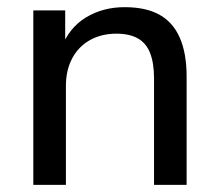

<svg xmlns="http://www.w3.org/2000/svg" viewBox="-20 -516 612 536"><path d="M73 0V-487H162V-381H151Q172 -438 219.5 -467Q267 -496 328 -496Q387 -496 425 -475Q463 -454 482 -410.5Q501 -367 501 -302V0H410V-297Q410 -340 399 -368Q388 -396 364.5 -409Q341 -422 305 -422Q263 -422 231 -404Q199 -386 181.5 -353Q164 -320 164 -276V0Z"/></svg>

Font: Nunito Sans 12pt ExtraLight Medium
Style: Regular
Weight: 500
Version: Version 3.101;gftools[0.9.27]